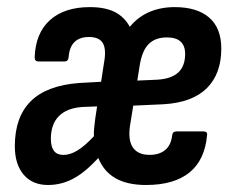

<svg xmlns="http://www.w3.org/2000/svg" viewBox="-20 -520 661 548"><path d="M116.9 8Q72.5 8 47.4 -21.6Q22.3 -51.2 22.3 -102.8Q22.3 -185.8 67.8 -231.1Q113.3 -276.4 207.1 -283.2L268.6 -286.6L276.6 -339.2Q284.1 -378.9 273.7 -396.6Q263.4 -414.4 234.1 -414.4Q207.3 -414.4 192.7 -400.1Q178 -385.9 175.8 -356.5Q174.6 -344.5 164.2 -344.5H89.9Q78.9 -344.5 78.9 -356.5Q81.5 -426 122.9 -462.9Q164.2 -499.7 236.5 -499.7Q279.9 -499.7 307.5 -485.8Q335.1 -471.9 350.4 -443.5Q374.4 -472.3 406.7 -486Q439 -499.7 478.6 -499.7Q542.5 -499.7 577.1 -469.8Q611.6 -439.8 611.6 -381.4Q611.6 -309.5 570.5 -268.5Q529.3 -227.5 447.7 -222.5L360.3 -218.5L350.9 -160.2Q345.1 -119.5 359.5 -98.7Q374 -78 406.8 -78Q434.7 -78 451.4 -91.8Q468.2 -105.6 471.4 -133.9Q472.8 -144.9 483.4 -144.9H560.5Q573 -144.9 571 -133.9Q564.6 -63.2 520.7 -27.6Q476.7 8 396.9 8Q343.5 8 309.8 -11.2Q276.2 -30.4 260.6 -69Q222.6 -27.8 188.7 -9.9Q154.8 8 116.9 8ZM160.8 -77.8Q179.9 -77.8 200.8 -90.4Q221.8 -103.1 248 -131.1Q247.6 -142.5 248.8 -155.5Q250 -168.5 252 -182.5L257.1 -216.3L215.2 -214.7Q170.3 -211.5 147.7 -188.2Q125.2 -165 125.2 -123.9Q125.2 -77.8 160.8 -77.8ZM371.9 -290 429.9 -292.6Q469.7 -295.2 489.1 -313.5Q508.4 -331.8 508.4 -365.9Q508.4 -413.2 456.5 -413.2Q423 -413.2 404.2 -394.1Q385.3 -375.1 378.5 -332Z"/></svg>

Font: Sofia Sans Condensed
Style: Italic
Weight: 400
Italic angle: -9°
Designer: Botio Nikoltchev, Ani Petrova
Foundry: lettersoup
Version: Version 4.101